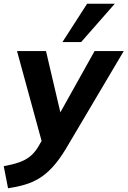

<svg xmlns="http://www.w3.org/2000/svg" viewBox="-61 -780 682 1027"><path d="M-18 227 -41 109Q8 100 42 88Q76 76 100 56.5Q124 37 143 6L177 -53L170 5L30 -507H185L271 -140H240L445 -507H601L289 20Q254 77 219.5 114.5Q185 152 148.5 174Q112 196 71 208Q30 220 -18 227ZM273 -555 405 -760H553L373 -555Z"/></svg>

Font: Mulish ExtraLight ExtraBold
Style: Italic
Weight: 800
Italic angle: -9°
Version: Version 3.603